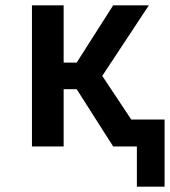

<svg xmlns="http://www.w3.org/2000/svg" viewBox="-20 -550 640 721"><path d="M494 151V0H405L268 -215H219V0H100V-530H219V-315H268L405 -530H539L364 -265L473 -101H598V151Z"/></svg>

Font: Iosevka Curly Extended
Style: Bold
Weight: 700
Width: 7
Monospace: yes
Designer: Belleve Invis
Foundry: Belleve Invis
Version: Version 11.1.0; ttfautohint (v1.8.3)